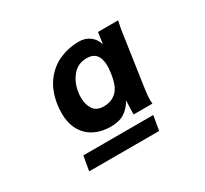

<svg xmlns="http://www.w3.org/2000/svg" viewBox="-103 -908 806 756"><g transform="rotate(-30 300.0 -530.5)"><path d="M436 -365 424.5 -299H106.5L118 -365ZM127 -551.5Q127 -573 130.5 -594.5Q140 -651.5 169.2 -689.2Q198.5 -727 239.5 -744.5Q280.5 -762 325.5 -762Q355.5 -762 376 -746.2Q396.5 -730.5 403.5 -705L411 -757H502.5Q496.5 -730.5 494 -713.5Q491.5 -696.5 491 -692.5L461 -487Q460.5 -483.5 457.5 -461.8Q454.5 -440 454.5 -421.5Q454.5 -415.5 455.5 -405.5H370Q370 -424.5 372 -468.5Q356 -440 332 -424.2Q308 -408.5 269 -408.5Q227.5 -408.5 195.5 -424.8Q163.5 -441 145.2 -473Q127 -505 127 -551.5ZM374 -592.5Q376.5 -611 376.5 -622.5Q376.5 -690 320.5 -690Q280 -690 256 -661.2Q232 -632.5 225.5 -592Q223.5 -581.5 223.5 -566.5Q223.5 -534.5 238 -513Q252.5 -491.5 285 -491.5Q320.5 -491.5 343.5 -513.5Q366.5 -535.5 374 -592.5Z"/></g></svg>

Font: JuliaMono BoldItalic
Style: Regular
Weight: 700
Italic angle: -9°
Monospace: yes
Designer: cormullion
Foundry: corm
Version: Version 0.049; ttfautohint (v1.8.4)